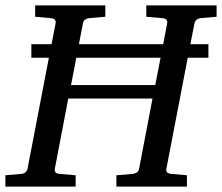

<svg xmlns="http://www.w3.org/2000/svg" viewBox="-35 -691 822 711"><path d="M540 -376 559.6 -477.1H247.6L228 -376ZM709 -624Q699.7 -623 693.6 -618.4Q687.5 -613.8 685.1 -604L669.9 -527.3H736.8V-477.1H660.2L581.1 -65.9Q579.6 -58.6 583.5 -53.2Q587.4 -47.9 601.1 -46.9L657.2 -42V0H396V-42L456.1 -46.9Q464.8 -47.9 471.7 -52.5Q478.5 -57.1 480 -65.9L529.8 -326.2H217.8L168 -65.9Q166.5 -58.6 170.4 -53.2Q174.3 -47.9 187 -46.9L245.1 -42V0H-15.1V-42L42 -46.9Q62.5 -48.3 66.9 -65.9L146 -477.1H81.1V-527.3H155.8L170.9 -604Q172.4 -612.3 168.5 -617.7Q164.6 -623 150.9 -624L95.2 -628.9V-670.9H355V-628.9L295.9 -624Q287.1 -623 280.3 -618.4Q273.4 -613.8 272 -604L257.3 -527.3H569.3L584 -604Q585.4 -612.3 581.5 -617.7Q577.6 -623 564 -624L506.8 -628.9V-670.9H767.1V-628.9Z"/></svg>

Font: Charis SIL Afr
Style: Italic
Weight: 400
Italic angle: -11°
Foundry: SIL International
Version: Version 5.000